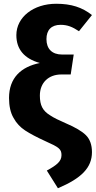

<svg xmlns="http://www.w3.org/2000/svg" viewBox="-20 -779 509 1021"><path d="M279 -759C158 -759 67 -688 67 -592C67 -517 109 -467 192 -444C92 -424 28 -365 28 -258C28 -215 36 -179 52 -152C67 -124 88 -102 114 -85C140 -68 176 -49 222 -28C294 4 307 14 307 46C307 79 282 99 229 128L288 222C413 169 469 113 469 30C469 -9 458 -39 437 -60C416 -81 380 -102 331 -123C294 -139 265 -153 246 -166C207 -190 192 -219 192 -271C192 -339 238 -383 306 -383H356L372 -489H310C257 -489 227 -519 227 -571C227 -619 253 -647 302 -647C339 -647 365 -636 400 -613L469 -699C417 -740 359 -759 279 -759Z"/></svg>

Font: Fira Sans
Style: Bold
Weight: 700
Designer: Carrois Corporate & Edenspiekermann AG
Foundry: Carrois Corporate GbR & Edenspiekermann AG
Version: Version 4.203